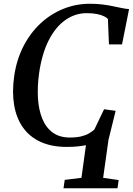

<svg xmlns="http://www.w3.org/2000/svg" viewBox="-20 -771 707 1022"><path d="M318 231 324.5 186.5 413.5 175.5 437.5 2Q419 5.5 394.5 8.2Q370 11 335.5 11Q254 11 195.5 -16Q137 -43 102 -92.8Q67 -142.5 55.2 -211.8Q43.5 -281 55.5 -365.5Q68 -452.5 104 -523.2Q140 -594 194.2 -645Q248.5 -696 316.2 -723.5Q384 -751 459 -751Q495.5 -751 525.2 -747.2Q555 -743.5 580 -738.2Q605 -733 626.5 -728.5Q648 -724 667 -722.5L629.5 -534.5H560L554.5 -669Q549 -677 534.2 -684.2Q519.5 -691.5 496.5 -696.2Q473.5 -701 441.5 -701Q380 -701 328 -664.5Q276 -628 239.5 -556.8Q203 -485.5 188 -380.5Q178.5 -311.5 182 -249.8Q185.5 -188 204.5 -140.5Q223.5 -93 259.8 -66Q296 -39 351.5 -39Q387.5 -39 412.2 -45Q437 -51 453.5 -60.8Q470 -70.5 482 -81L534 -189.5L595.5 -181L557.5 -27L529 175.5L611.5 187.5L605.5 231Z"/></svg>

Font: Merriweather 48pt Medium
Style: Italic
Weight: 500
Italic angle: -7.8°
Version: Version 2.101